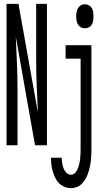

<svg xmlns="http://www.w3.org/2000/svg" viewBox="-20 -755 540 998"><path d="M14 0V-735H76L177 -170Q174 -238 171 -305.5Q168 -373 168 -441V-735H224V0H162L62 -565Q65 -497 68 -429.5Q71 -362 71 -294V0ZM421 -608Q410 -608 400.5 -613Q391 -618 385.5 -627.5Q380 -637 378 -648Q376 -659 376 -670Q376 -681 378 -692Q380 -703 385.5 -712.5Q391 -722 400.5 -727.5Q410 -733 421 -733Q432 -733 442 -727.5Q452 -722 457.5 -712.5Q463 -703 464.5 -692Q466 -681 466 -670Q466 -659 464.5 -648Q463 -637 457.5 -627.5Q452 -618 442 -613Q432 -608 421 -608ZM349 223Q332 223 315 216Q298 209 286 196.5Q274 184 266.5 168Q259 152 254 135Q249 118 247 100.5Q245 83 245 65H301Q301 79 303 92.5Q305 106 310 119.5Q315 133 325 143Q335 153 349 153Q362 153 371 143Q380 133 384.5 121Q389 109 392 96.5Q395 84 396.5 71Q398 58 398.5 45.5Q399 33 399 20V-450H321V-520H455V20Q455 36 454.5 52Q454 68 452 83.5Q450 99 446.5 114.5Q443 130 438 145Q433 160 425 174Q417 188 406 199.5Q395 211 380 217Q365 223 349 223Z"/></svg>

Font: Iosevka Term Curly
Style: Regular
Weight: 400
Designer: Belleve Invis
Foundry: Belleve Invis
Version: Version 32.3.0